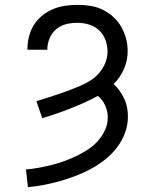

<svg xmlns="http://www.w3.org/2000/svg" viewBox="-20 -763 640 791"><path d="M95 8 87 -65Q114 -67 140.5 -72Q167 -77 193.5 -83.5Q220 -90 245.5 -99.5Q271 -109 295 -120.5Q319 -132 342 -147Q365 -162 383 -182Q401 -202 412.5 -227Q424 -252 424 -279Q424 -304 413.5 -328Q403 -352 383 -368Q356 -353 328 -340.5Q300 -328 271 -316.5Q242 -305 213 -295Q184 -285 154 -276L130 -346Q153 -353 176 -360.5Q199 -368 221.5 -375.5Q244 -383 266.5 -391.5Q289 -400 311 -409.5Q333 -419 353.5 -432Q374 -445 389.5 -463.5Q405 -482 414 -504.5Q423 -527 423 -551Q423 -575 414.5 -598.5Q406 -622 388 -638.5Q370 -655 346.5 -662Q323 -669 299 -669Q275 -669 252.5 -663.5Q230 -658 212 -643Q194 -628 184.5 -605.5Q175 -583 175 -560Q175 -560 175 -559.5Q175 -559 175 -558H93Q93 -559 93 -560Q93 -561 93 -561Q93 -587 99.5 -612.5Q106 -638 119.5 -660Q133 -682 153.5 -698.5Q174 -715 197.5 -725Q221 -735 247 -739Q273 -743 299 -743Q325 -743 351.5 -739Q378 -735 402 -723.5Q426 -712 446 -694Q466 -676 479 -653.5Q492 -631 499 -605Q506 -579 506 -552Q506 -514 490.5 -478.5Q475 -443 448 -417Q462 -404 473 -388.5Q484 -373 492 -356Q500 -339 503.5 -320Q507 -301 507 -283Q507 -248 495 -215.5Q483 -183 462 -155.5Q441 -128 414 -106.5Q387 -85 357 -68.5Q327 -52 294.5 -39.5Q262 -27 229 -17.5Q196 -8 162.5 -1.5Q129 5 95 8Z"/></svg>

Font: Iosevka Slab Extended
Style: Regular
Weight: 400
Width: 7
Monospace: yes
Designer: Belleve Invis
Foundry: Belleve Invis
Version: Version 11.1.1; ttfautohint (v1.8.3)